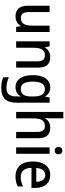

<svg xmlns="http://www.w3.org/2000/svg" viewBox="1006 -1806 1040 3092"><g transform="rotate(90 1526.0 -260.0)"><path d="M495 -539H393V-263C393 -141 363 -76 266 -76C203 -76 174 -118 174 -205V-539H72V-187C72 -56 130 10 245 10C307 10 364 -16 395 -71H401L414 0H495Z M897 -549C835 -549 777 -522 747 -467H741L727 -539H646V0H749V-273C749 -400 780 -463 874 -463C939 -463 968 -421 968 -338V0H1069V-356C1069 -489 1008 -549 897 -549Z M1385 -549C1263 -549 1190 -446 1190 -268C1190 -91 1262 10 1384 10C1448 10 1497 -16 1531 -72H1535C1533 -52 1532 -19 1532 0V17C1532 110 1484 156 1400 156C1337 156 1277 143 1224 116V207C1273 230 1329 240 1397 240C1559 240 1633 157 1633 3V-539H1549L1538 -469H1533C1497 -524 1448 -549 1385 -549ZM1408 -463C1495 -463 1534 -406 1534 -270V-248C1534 -127 1495 -75 1410 -75C1333 -75 1294 -138 1294 -267C1294 -394 1334 -463 1408 -463Z M1886 -558V-760H1783V0H1886V-272C1886 -398 1917 -463 2011 -463C2076 -463 2105 -423 2105 -338V0H2206V-355C2206 -487 2147 -549 2033 -549C1970 -549 1915 -521 1886 -467H1879C1883 -490 1886 -524 1886 -558Z M2406 -745C2372 -745 2348 -726 2348 -683C2348 -641 2372 -621 2406 -621C2440 -621 2464 -641 2464 -683C2464 -726 2440 -745 2406 -745ZM2457 -539H2354V0H2457Z M2800 -549C2664 -549 2580 -447 2580 -266C2580 -92 2669 10 2820 10C2886 10 2934 -1 2983 -26V-112C2931 -86 2886 -74 2827 -74C2736 -74 2686 -133 2683 -247H3007V-307C3007 -452 2931 -549 2800 -549ZM2800 -469C2873 -469 2907 -408 2907 -324H2685C2692 -419 2733 -469 2800 -469Z"/></g></svg>

Font: Noto Sans Arabic UI SmCn Md
Style: Regular
Weight: 500
Width: 4
Designer: Monotype Design Team, Nadine Chahine and Nizar Qandah
Foundry: Monotype Imaging Inc.
Version: Version 2.010